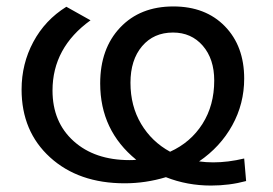

<svg xmlns="http://www.w3.org/2000/svg" viewBox="-20 -561 846 596"><path d="M744 1Q692 15 635 15Q561 15 495 -11Q432 8 367 8Q224 8 135.5 -72.5Q47 -153 47 -283Q47 -363 83.5 -431Q120 -499 186 -540L261 -498Q143 -413 143 -280Q143 -182 208.5 -123Q274 -64 382 -64Q396 -64 403 -65Q291 -156 291 -302Q291 -410 353 -475.5Q415 -541 518 -541Q618 -541 678 -479.5Q738 -418 738 -317Q738 -239 701 -172Q664 -105 598 -60Q619 -57 642 -57Q688 -57 738 -69ZM385 -304Q385 -232 418 -176.5Q451 -121 508 -90Q572 -119 608.5 -176.5Q645 -234 645 -311Q645 -378 609.5 -419Q574 -460 517 -460Q457 -460 421 -417.5Q385 -375 385 -304Z"/></svg>

Font: Montserrat
Style: Regular
Weight: 500
Designer: Julieta Ulanovsky
Foundry: Julieta Ulanovsky
Version: Version 7.200;PS 007.200;hotconv 1.0.88;makeotf.lib2.5.64775